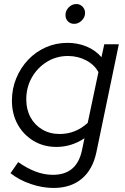

<svg xmlns="http://www.w3.org/2000/svg" viewBox="-20 -720 620 950"><path d="M245 210Q190 210 132.5 190.5Q75 171 32 137L70 82Q114 113 156.5 129Q199 145 242 145Q359 145 385 26L398 -36Q334 7 259 7Q196 7 146 -23Q96 -53 67.5 -104.5Q39 -156 39 -222Q39 -281 60.5 -333Q82 -385 119.5 -424.5Q157 -464 207 -486Q257 -508 314 -508Q364 -508 408 -490Q452 -472 482 -437L496 -501H568L457 33Q439 119 384.5 164.5Q330 210 245 210ZM275 -57Q354 -57 414 -112L467 -363Q447 -400 406 -421.5Q365 -443 316 -443Q259 -443 212 -414Q165 -385 137.5 -336.5Q110 -288 110 -228Q110 -178 131 -139.5Q152 -101 189.5 -79Q227 -57 275 -57ZM347 -602Q328 -602 316 -614.5Q304 -627 304 -646Q304 -667 320 -683.5Q336 -700 358 -700Q376 -700 388.5 -687Q401 -674 401 -656Q401 -635 384.5 -618.5Q368 -602 347 -602Z"/></svg>

Font: Red Hat Display VF
Style: Italic
Weight: 300
Italic angle: -12°
Designer: Pentagram, MCKL
Foundry: Pentagram, MCKL
Version: Version 1.010